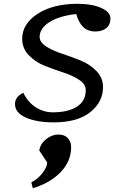

<svg xmlns="http://www.w3.org/2000/svg" viewBox="-20 -620 651 1012"><path d="M263 25Q173 25 116 -0.5Q59 -26 59 -72Q59 -110 103 -131Q127 -81 168.5 -54.5Q210 -28 258 -28Q340 -28 386 -58Q432 -88 432 -145Q432 -176 397.5 -199Q363 -222 313.5 -238Q264 -254 215 -273.5Q166 -293 131.5 -329Q97 -365 97 -416Q97 -494 178 -547Q259 -600 390 -600Q464 -600 513 -578.5Q562 -557 562 -523Q562 -489 540 -471.5Q518 -454 481 -454Q407 -454 382 -546Q291 -536 240 -503Q189 -470 189 -426Q189 -397 223.5 -375Q258 -353 307 -337Q356 -321 405 -301Q454 -281 488.5 -245.5Q523 -210 523 -160Q523 -83 456 -29Q389 25 263 25ZM153 372 145 341Q178 325 202.5 294Q227 263 229 237L187 173Q192 139 222.5 114Q253 89 288 89Q320 89 337.5 108Q355 127 355 156Q355 229 300.5 286.5Q246 344 153 372Z"/></svg>

Font: Lemonada Light
Style: Regular
Weight: 300
Designer: Mohamed Gaber (Arabic), Eduardo Tunni (Latin)
Foundry: Kief Type Foundry
Version: Version 4.004